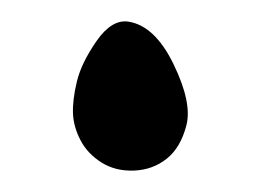

<svg xmlns="http://www.w3.org/2000/svg" viewBox="-20 -455 246 181"><path d="M101.1 -434.6Q126 -430.7 143.6 -394.5Q161.1 -358.4 155.8 -337.2Q150.4 -315.9 137.2 -305.4Q124 -294.9 106.4 -294.2Q88.9 -293.5 75.7 -301.8Q62.5 -310.1 55.9 -322.8Q49.3 -335.4 48.8 -348.1Q48.3 -360.8 52.5 -378.2Q56.6 -395.5 71 -416.3Q85.4 -437 101.1 -434.6Z"/></svg>

Font: Chilanka
Style: Regular
Weight: 400
Designer: Santhosh Thottingal <santhosh.thottingal@gmail.com>
Foundry: Swathanthra Malayalam Computing(SMC)
Version: Version 1.3; 20181103